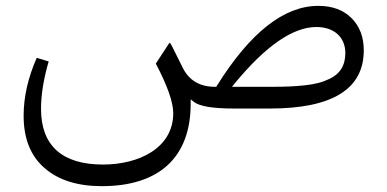

<svg xmlns="http://www.w3.org/2000/svg" viewBox="-20 -368 1311 651"><path d="M712.9 -73.7H709C658.2 -73.7 622.1 -94.7 600.6 -136.2L565.4 -207C561 -216.3 557.6 -221.7 555.7 -223.1L552.7 -220.2L508.3 -152.3C547.9 -77.1 567.4 -21 567.4 15.6C567.4 134.3 450.7 189.9 329.1 189.9C190.9 189.9 119.1 126 119.1 1C119.1 -47.4 127.9 -100.6 145 -159.7L104.5 -171.9C74.7 -104 60.1 -38.6 60.1 24.4C60.1 101.6 83.5 160.6 130.9 201.7C177.7 242.7 242.7 263.2 325.2 263.2C519 263.2 626.5 166 626.5 -16.1V-31.2L638.2 -22C657.2 -7.3 702.6 0 774.4 0H894.5C1106.9 0 1213.4 -65.9 1213.4 -197.3C1213.4 -242.2 1199.7 -278.8 1171.9 -306.6C1144 -334.5 1106.4 -348.1 1059.1 -348.1C942.9 -348.1 828.1 -257.8 715.3 -77.1ZM1150.9 -188C1150.9 -145 1131.8 -116.7 1097.2 -100.6C1072.8 -88.9 1048.8 -82.5 1012.2 -78.6C975.6 -74.7 944.8 -73.7 899.9 -73.7H782.2H766.6L776.4 -85.9C881.3 -212.9 973.6 -276.4 1052.7 -276.4C1111.8 -276.4 1150.9 -242.7 1150.9 -188Z"/></svg>

Font: Sahel Light
Style: Regular
Weight: 300
Foundry: Saber Rastikerdar (saber.rastikerdar@gmail.com)
Version: Version 3.4.0